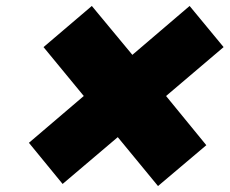

<svg xmlns="http://www.w3.org/2000/svg" viewBox="-20 -686 770 644"><path d="M510 -62 375 -226 190 -69 77 -207 261 -364 126 -528 288 -666 424 -502 616 -666 730 -528 537 -364 672 -199Z"/></svg>

Font: Tomorrow Black
Style: Italic
Weight: 900
Italic angle: -10°
Designer: Tony de Marco, Monica Rizzolli
Foundry: Just in Type
Version: Version 2.002